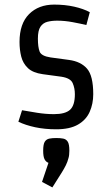

<svg xmlns="http://www.w3.org/2000/svg" viewBox="-20 -551 486 836"><path d="M200 -301 281 -290Q332 -283 359 -252Q386 -221 386 -141Q386 -99 370.5 -64Q355 -29 319.5 -8.5Q284 12 225 12Q175 12 133 3Q91 -6 60 -21L76 -71Q104 -66 141.5 -60Q179 -54 215 -54Q264 -54 285 -73Q306 -92 306 -141Q306 -167 296.5 -189Q287 -211 247 -217L166 -228Q123 -234 101.5 -254.5Q80 -275 72.5 -304.5Q65 -334 65 -368Q65 -448 106.5 -489.5Q148 -531 216 -531Q263 -531 303 -522Q343 -513 371 -498L356 -442Q331 -448 296.5 -454.5Q262 -461 229 -461Q205 -461 186 -456Q167 -451 156 -434.5Q145 -418 145 -383Q145 -346 152.5 -326.5Q160 -307 200 -301ZM225 50Q243 50 255.5 52.5Q268 55 275 66Q282 77 282 105Q282 115 281 123.5Q280 132 278 138Q274 154 266.5 169Q259 184 249 200L208 265L163 241L191 158Q180 154 174 142.5Q168 131 168 105Q168 77 175 66Q182 55 195 52.5Q208 50 225 50Z"/></svg>

Font: Strait
Style: Regular
Weight: 400
Designer: Eduardo Rodriguez Tunni
Foundry: Eduardo Rodriguez Tunni
Version: Version 1.002; ttfautohint (v1.8.4.7-5d5b);gftools[0.9.23]